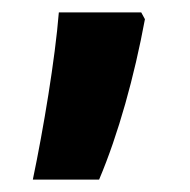

<svg xmlns="http://www.w3.org/2000/svg" viewBox="-20 -154 306 310"><path d="M214 -123 208 -134H75C69 -59 50 55 33 136H140C171 63 197 -31 214 -123Z"/></svg>

Font: Noto Sans Georgian Condensed Bold
Style: Regular
Weight: 700
Width: 3
Designer: Monotype Design Team, Akaki Razmadze
Foundry: Google LLC
Version: Version 2.005